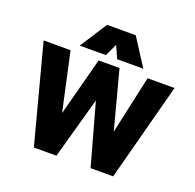

<svg xmlns="http://www.w3.org/2000/svg" viewBox="-123 -823 966 951"><g transform="rotate(20 360.0 -347.5)"><path d="M496 -209 563 -515H705L569 0H450L360 -324L270 0H151L15 -515H157L224 -208L305 -515H415ZM435 -695 527 -552H389L360 -617L330 -552H192L284 -695Z"/></g></svg>

Font: Akshar SemiBold
Style: Regular
Weight: 600
Designer: Tall Chai
Foundry: Tall Chai
Version: Version 1.000